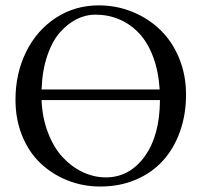

<svg xmlns="http://www.w3.org/2000/svg" viewBox="-20 -678 742 708"><path d="M666 -329.1Q666 -254.9 643.3 -191.9Q620.6 -128.9 579.8 -84.5Q539.1 -40 480 -15.1Q420.9 9.8 350.1 9.8Q285.6 9.8 228.8 -12.9Q171.9 -35.6 129.2 -76.2Q86.4 -116.7 61.8 -177.2Q37.1 -237.8 37.1 -310.1Q37.1 -407.2 76.2 -486.6Q115.2 -565.9 185.8 -612.1Q256.3 -658.2 344.2 -658.2Q409.7 -658.2 468.3 -634.3Q526.9 -610.4 570.8 -568.1Q614.7 -525.9 640.4 -463.9Q666 -401.9 666 -329.1ZM568.8 -348.1Q564.5 -415.5 544.7 -468.3Q524.9 -521 493.2 -554.9Q461.4 -588.9 420.4 -606.4Q379.4 -624 331.1 -624Q296.9 -624 263.9 -607.9Q231 -591.8 202.1 -559.8Q173.3 -527.8 154.5 -472.9Q135.7 -418 133.3 -348.1ZM569.8 -309.1H133.3Q135.7 -243.7 157 -188.7Q178.2 -133.8 210.9 -98.4Q243.7 -63 284.9 -43.5Q326.2 -23.9 370.1 -23.9Q457.5 -23.9 513.4 -101.1Q569.3 -178.2 569.8 -309.1Z"/></svg>

Font: Linux Libertine G
Style: Regular
Weight: 400
Designer: Philipp H. Poll
Foundry: Philipp H. Poll
Version: Version 4.7.5